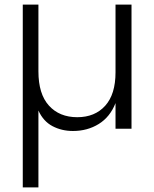

<svg xmlns="http://www.w3.org/2000/svg" viewBox="-20 -566 678 844"><path d="M558.1 0H487.8V-112.8Q463.9 -51.8 414.1 -21Q364.3 9.8 300.8 9.8Q251 9.8 210.7 -11.5Q170.4 -32.7 148.9 -80.1V257.8H80.1V-545.9H148.9V-252Q148.9 -152.8 195.1 -101.8Q241.2 -50.8 319.8 -50.8Q397 -50.8 442.4 -101.1Q487.8 -151.4 487.8 -248V-545.9H558.1Z"/></svg>

Font: PoppinsZ Light
Style: Regular
Weight: 300
Designer: Ninad Kale (Devanagari), Jonny Pinhorn (Latin)
Foundry: Indian Type Foundry
Version: Version 3.002;FEAKit 1.0